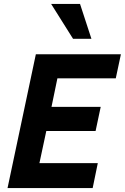

<svg xmlns="http://www.w3.org/2000/svg" viewBox="-20 -950 631 970"><path d="M18.1 0 161.1 -675.8H590.8L564.9 -554.2H270L240.2 -410.2H488.8L462.9 -288.1H213.9L179.2 -126H474.1L448.2 0ZM349.1 -753.9 238.3 -930.2H384.3L441.9 -753.9Z"/></svg>

Font: Lorenzo Sans
Style: Bold Italic
Weight: 700
Italic angle: -12°
Foundry: Intel Corporation
Version: Version 1.00; ttfautohint (v1.5)